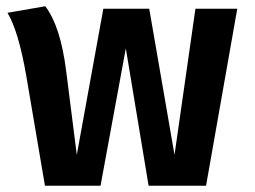

<svg xmlns="http://www.w3.org/2000/svg" viewBox="-20 -595 817 615"><path d="M606 -567H740L640 0H456L383 -440L302 0H124L64 -353Q39 -496 4 -554L125 -575Q174 -511 192 -367L226 -99L311 -567H458L539 -99Z"/></svg>

Font: FiraGO SemiBold
Style: Regular
Weight: 600
Designer: bBox Type
Foundry: bBox Type GmbH
Version: Version 1.001;PS 001.001;hotconv 1.0.88;makeotf.lib2.5.64775